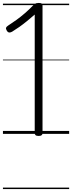

<svg xmlns="http://www.w3.org/2000/svg" viewBox="-20 -910 490 1305"><path d="M243 14Q228 14 222 9Q216 4 216 -5V-811Q191 -789 164 -767Q137 -745 111.5 -727Q86 -709 63 -695Q53 -689 44 -689Q35 -689 27 -700Q19 -714 21 -721Q23 -728 35 -736Q63 -754 91.5 -774.5Q120 -795 149.5 -820.5Q179 -846 209 -877Q214 -882 218 -884.5Q222 -887 228 -888.5Q234 -890 244 -890Q259 -890 264 -885Q269 -880 269 -871V-5Q269 4 263 9Q257 14 243 14ZM0 365H450V375H0ZM0 -20H450V0H0ZM0 -505H450V-500H0ZM0 -885H450V-875H0Z"/></svg>

Font: Playwrite IT Moderna Guides
Style: Regular
Weight: 400
Designer: Veronika Burian, José Scaglione
Foundry: TypeTogether
Version: Version 1.003